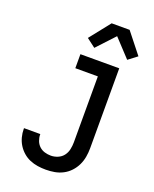

<svg xmlns="http://www.w3.org/2000/svg" viewBox="-176 -1078 953 1185"><g transform="rotate(20 300.0 -486.0)"><path d="M273 8Q246 8 219.5 4Q193 0 168 -10.5Q143 -21 122.5 -39Q102 -57 88 -79.5Q74 -102 67 -128.5Q60 -155 60 -182V-187H167V-184Q167 -164 174.5 -144Q182 -124 197 -110Q212 -96 232 -90Q252 -84 273 -84Q296 -84 318.5 -93.5Q341 -103 355 -121.5Q369 -140 374 -163.5Q379 -187 379 -210V-643H231V-735H486V-210Q486 -181 481 -152.5Q476 -124 463.5 -98Q451 -72 431 -50.5Q411 -29 385 -15.5Q359 -2 330.5 3Q302 8 273 8ZM298 -801 240 -845 347 -980H465L572 -845L514 -801L406 -917Z"/></g></svg>

Font: Iosevka Semibold Extended
Style: Regular
Weight: 600
Width: 7
Monospace: yes
Designer: Belleve Invis
Foundry: Belleve Invis
Version: Version 32.5.0; ttfautohint (v1.8.4)